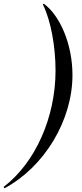

<svg xmlns="http://www.w3.org/2000/svg" viewBox="-88 -772 446 1044"><path d="M-68 244 -64 252C153 136 306 -117 306 -364C306 -532 238 -688 150 -752L145 -748C189 -660 214 -517 214 -388C214 -134 104 113 -68 244Z"/></svg>

Font: Mazius Display Extra italic
Style: Regular
Weight: 400
Italic angle: -17°
Designer: Alberto Casagrande & Collletttivo
Foundry: Collletttivo
Version: Version 2.000;Glyphs 3.2 (3217)